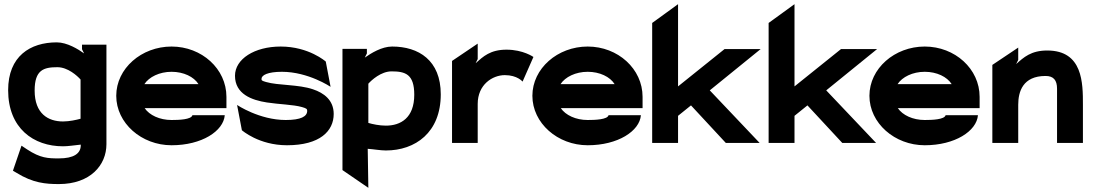

<svg xmlns="http://www.w3.org/2000/svg" viewBox="-20 -685 5245 920"><path d="M19 -253C19 -70 141 16 282 16C307 16 336 11 367 8V11C367 51 333 74 262 74C210 74 174 73 110 31L83 13L42 133L59 143C138 192 199 197 262 197C413 197 490 106 490 6V-471H373V-449L383 -429C355 -449 302 -482 252 -482C125 -482 19 -416 19 -253ZM146 -251C146 -350 189 -363 255 -363C305 -363 350 -322 366 -304V-116C348 -111 313 -103 282 -103C211 -103 146 -140 146 -251Z M537 -226C537 -95 658 11 802 11C947 11 1051 -57 1057 -133H902C897 -112 837 -110 802 -110C745 -110 696 -133 673 -167H1065V-221C1065 -355 947 -462 802 -462C658 -462 537 -357 537 -226ZM672 -282C694 -316 744 -341 802 -341C860 -341 909 -317 931 -282Z M1106 -322C1106 -234 1187 -205 1259 -194C1316 -185 1385 -184 1427 -172C1448 -166 1452 -163 1452 -154C1452 -127 1422 -110 1349 -110C1223 -110 1116 -182 1116 -182L1139 -61C1139 -61 1220 11 1355 11C1513 11 1579 -57 1579 -139C1579 -206 1531 -240 1480 -257C1410 -281 1313 -275 1255 -292C1234 -298 1233 -300 1233 -307C1233 -325 1263 -341 1331 -341C1457 -341 1564 -269 1564 -269L1541 -390C1541 -390 1460 -462 1325 -462C1199 -462 1106 -402 1106 -322Z M1621 130 1745 215 1742 28C1770 30 1804 36 1829 36C1970 36 2092 -50 2092 -233C2092 -396 1986 -462 1859 -462C1809 -462 1758 -430 1728 -409L1738 -429V-451H1621ZM1745 -96V-284C1760 -301 1806 -343 1856 -343C1922 -343 1965 -330 1965 -231C1965 -120 1900 -83 1829 -83C1798 -83 1765 -90 1745 -96Z M2536 -412C2536 -412 2487 -447 2407 -447C2329 -447 2295 -414 2259 -382L2269 -402V-476L2146 -393V0H2269V-187C2269 -280 2340 -325 2399 -325C2459 -325 2484 -294 2484 -294Z M2531 -226C2531 -95 2652 11 2796 11C2941 11 3045 -57 3051 -133H2896C2891 -112 2831 -110 2796 -110C2739 -110 2690 -133 2667 -167H3059V-221C3059 -355 2941 -462 2796 -462C2652 -462 2531 -357 2531 -226ZM2666 -282C2688 -316 2738 -341 2796 -341C2854 -341 2903 -317 2925 -282Z M3105 0H3229V-130L3291 -180L3458 0H3620L3381 -252L3625 -450H3452L3229 -271V-665L3105 -575Z M3663 0H3787V-130L3849 -180L4016 0H4178L3939 -252L4183 -450H4010L3787 -271V-665L3663 -575Z M4146 -226C4146 -95 4267 11 4411 11C4556 11 4660 -57 4666 -133H4511C4506 -112 4446 -110 4411 -110C4354 -110 4305 -133 4282 -167H4674V-221C4674 -355 4556 -462 4411 -462C4267 -462 4146 -357 4146 -226ZM4281 -282C4303 -316 4353 -341 4411 -341C4469 -341 4518 -317 4540 -282Z M4735 0H4859V-183C4859 -246 4881 -321 4990 -321C5028 -321 5045 -301 5045 -260V0H5169V-183C5169 -287 5169 -443 4998 -443C4920 -443 4885 -410 4849 -378L4859 -398V-457L4735 -374Z"/></svg>

Font: Charger EcoBlack
Style: Black
Weight: 1000
Designer: Jasper
Foundry: Cannot Into Space Fonts
Version: Version 1.1